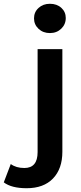

<svg xmlns="http://www.w3.org/2000/svg" viewBox="-113 -795 430 1016"><path d="M28 201Q-52 201 -93 170L-56 73Q-28 94 16 94Q86 94 86 10V-535H217V8Q217 98 167.5 149.5Q118 201 28 201ZM151 -775Q188 -775 211.5 -753.5Q235 -732 235 -700Q235 -666 211 -643Q187 -620 151 -620Q115 -620 91 -642.5Q67 -665 67 -698Q67 -731 91 -753Q115 -775 151 -775Z"/></svg>

Font: Belfius21
Style: Bold
Weight: 700
Designer: Montserrat's base design by Julieta Ulanovsky, modified by Coast SPRL for Belfius Bank NV.
Foundry: Montserrat's base design by Julieta Ulanovsky, modified by Coast SPRL for Belfius Bank NV.
Version: Version 2.000;FEAKit 1.0